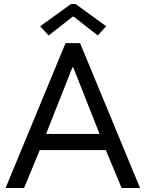

<svg xmlns="http://www.w3.org/2000/svg" viewBox="-20 -934 724 954"><path d="M305.7 -719.7H377.9L675.8 0H584L505.9 -188.5H177.7L99.6 0H7.8ZM179.7 -803.7 333 -914.1H355.5L507.8 -803.7L465.8 -757.8L345.7 -851.6H341.8L221.7 -757.8ZM474.6 -268.6 343.8 -599.6H339.8L209 -268.6Z"/></svg>

Font: Reddit Sans Vanilla
Style: Regular
Weight: 400
Designer: Stephen Hutchings
Foundry: Reddit
Version: Version 1.013